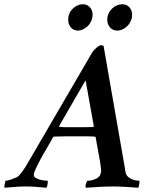

<svg xmlns="http://www.w3.org/2000/svg" viewBox="-80 -879 710 904"><path d="M323 -501 197 -283H198Q199 -282 201 -282Q206 -281 216 -280.5Q226 -280 237.5 -280Q249 -280 259.5 -280Q270 -280 277 -280Q295 -280 316.5 -280Q338 -280 357 -281Q358 -281 358.5 -281.5Q359 -282 360 -282Q361 -282 362 -283ZM354 -632Q361 -643 374.5 -654.5Q388 -666 395 -666Q406 -666 408 -661L499 -139Q504 -114 506.5 -96.5Q509 -79 511 -68Q514 -54 523.5 -46Q533 -38 543.5 -34Q554 -30 563.5 -29Q573 -28 576 -28Q578 -23 575.5 -10Q573 3 571 5Q543 3 513.5 1Q484 -1 453 -1Q420 -1 386.5 1Q353 3 324 5Q323 4 323 -1.5Q323 -7 324.5 -12.5Q326 -18 328 -22.5Q330 -27 332 -28Q349 -28 365.5 -34.5Q382 -41 390 -52Q397 -65 396 -82Q396 -87 392 -111.5Q388 -136 383 -163Q377 -195 370 -234Q369 -235 368 -235Q367 -236 364 -236Q353 -237 338.5 -237Q324 -237 316 -237H274Q251 -237 224.5 -237Q198 -237 178 -236Q176 -236 173.5 -235.5Q171 -235 170 -233Q165 -224 157 -210Q149 -196 140.5 -181.5Q132 -167 124 -153Q116 -139 111 -130Q99 -107 89 -86Q79 -65 79 -56Q79 -47 88 -41.5Q97 -36 108.5 -33Q120 -30 130.5 -29Q141 -28 144 -28Q145 -27 145 -22Q145 -17 144 -11.5Q143 -6 141.5 -1Q140 4 138 5Q112 3 92.5 1Q73 -1 42 -1Q26 -1 13.5 -0.5Q1 0 -10.5 1Q-22 2 -33.5 3Q-45 4 -59 5Q-60 4 -59.5 -0.5Q-59 -5 -58 -10.5Q-57 -16 -56 -21Q-55 -26 -54 -28Q-50 -28 -41 -30Q-32 -32 -21.5 -36Q-11 -40 -1.5 -44.5Q8 -49 12 -55Q29 -75 40 -93.5Q51 -112 65 -136ZM425 -786Q425 -801 431 -814.5Q437 -828 447 -838Q457 -848 470 -853.5Q483 -859 496 -859Q516 -859 529 -845Q542 -831 542 -810Q542 -795 536 -781Q530 -767 520 -757Q510 -747 497.5 -741Q485 -735 472 -735Q451 -735 438 -750Q425 -765 425 -786ZM241 -786Q241 -817 262.5 -838Q284 -859 310 -859Q330 -859 343 -845Q356 -831 356 -810Q356 -795 350 -781Q344 -767 334 -757Q324 -747 311.5 -741Q299 -735 287 -735Q266 -735 253.5 -750Q241 -765 241 -786Z"/></svg>

Font: Vermiglione SemiBold
Style: Italic
Weight: 600
Italic angle: -11°
Version: Version 1.000